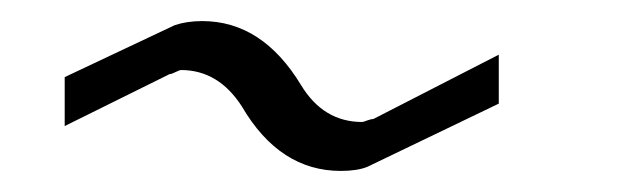

<svg xmlns="http://www.w3.org/2000/svg" viewBox="-20 -571 602 184"><path d="M458 -518.6V-471.7L332 -411.1Q322.3 -407.2 306.6 -407.2Q248 -407.2 211.9 -468.8Q189.5 -503.9 153.3 -503.9Q152.3 -503.9 148.4 -502Q144.5 -500 142.6 -500L42 -450.2V-497.1L147.5 -546.9Q159.2 -550.8 173.8 -550.8Q231.4 -550.8 268.6 -489.3Q290 -454.1 327.1 -454.1Q328.1 -454.1 332 -455.6Q335.9 -457 337.9 -457Z"/></svg>

Font: wanta
Style: Medium
Weight: 500
Version: Version 0.91